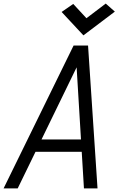

<svg xmlns="http://www.w3.org/2000/svg" viewBox="-49 -1055 669 1075"><path d="M-29 0 363 -800H444L497 0H421L380 -678L50 0ZM101 -205 134 -274H450L453 -205ZM418 -857 296 -988 361 -1033 435 -953 543 -1035 594 -990Z"/></svg>

Font: Victor Mono
Style: Italic
Weight: 400
Italic angle: -12°
Monospace: yes
Designer: Rune Bjørnerås
Version: Version 1.561;gftools[0.9.30]